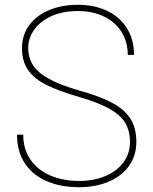

<svg xmlns="http://www.w3.org/2000/svg" viewBox="-20 -780 647 810"><path d="M316.4 -370.1Q229.5 -395.5 178 -420.7Q126.5 -445.8 99.6 -482.9Q72.8 -520 72.8 -576.7Q72.8 -632.3 103.3 -673.8Q133.8 -715.3 187.5 -737.5Q241.2 -759.8 308.6 -759.8Q377.9 -759.8 431.6 -734.4Q485.4 -709 515.4 -661.1Q545.4 -613.3 545.4 -548.3H519Q519 -603 492.9 -645Q466.8 -687 418.9 -710.2Q371.1 -733.4 308.6 -733.4Q244.1 -733.4 196.5 -711.7Q148.9 -689.9 124 -654.3Q99.1 -618.7 99.1 -577.6Q99.1 -537.1 118.9 -505.6Q138.7 -474.1 185.8 -447.8Q232.9 -421.4 313.5 -398.4Q400.4 -374 452.1 -346.9Q503.9 -319.8 529.5 -280.3Q555.2 -240.7 555.2 -181.2Q555.2 -121.6 523.2 -78.4Q491.2 -35.2 436.3 -12.7Q381.3 9.8 314 9.8Q237.3 9.8 178 -15.4Q118.7 -40.5 85.2 -90.3Q51.8 -140.1 51.8 -211.9H78.1Q78.1 -149.9 108.9 -106Q139.6 -62 193.1 -39.3Q246.6 -16.6 314 -16.6Q376 -16.6 424.8 -37.4Q473.6 -58.1 501 -95.5Q528.3 -132.8 528.3 -180.2Q528.3 -228 508.3 -261.5Q488.3 -294.9 442.4 -320.8Q396.5 -346.7 316.4 -370.1Z"/></svg>

Font: Mardoto Thin
Style: Regular
Weight: 250
Designer: Christian Robertson, Vahan Hovhannisyan
Foundry: Google
Version: Version 1.000